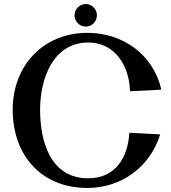

<svg xmlns="http://www.w3.org/2000/svg" viewBox="-20 -898 851 953"><path d="M781 -453C740 -629 589 -735 414 -735C195 -735 43 -572 43 -354C43 -128 184 35 414 35C581 35 725 -68 775 -231L622 -239C615 -116 553 -13 418 -13C229 -13 179 -198 179 -354C179 -503 241 -687 418 -687C553 -687 623 -567 625 -445L781 -453ZM461 -822C461 -853 436 -878 406 -878C375 -878 350 -853 350 -822C350 -791 375 -766 406 -766C436 -766 461 -791 461 -822Z"/></svg>

Font: Original Surfer
Style: Regular
Weight: 400
Designer: Astigmatic (AOETI)
Foundry: Astigmatic (AOETI)
Version: Version 1.001